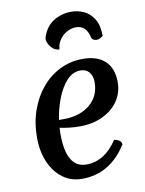

<svg xmlns="http://www.w3.org/2000/svg" viewBox="-92 -884 727 963"><g transform="rotate(-10 272.0 -402.5)"><path d="M248 15Q192 15 150 -16Q108 -47 84 -102Q60 -157 60 -229Q60 -303 82.5 -366.5Q105 -430 144.5 -477Q184 -524 237.5 -550.5Q291 -577 354 -577Q428 -577 467.5 -539.5Q507 -502 507 -432Q507 -378 478 -336Q449 -294 398 -270Q347 -246 282 -246Q254 -246 228.5 -249Q203 -252 180 -257Q179 -241 179 -226Q179 -52 281 -52Q375 -52 439 -150Q476 -143 476 -120Q391 15 248 15ZM333 -522Q293 -522 262.5 -488.5Q232 -455 212 -403Q192 -351 184 -296H208Q291 -296 342 -338.5Q393 -381 393 -452Q393 -484 377 -503Q361 -522 333 -522ZM473 -673Q465 -667 457 -663Q449 -659 440 -659Q424 -659 415 -672Q409 -704 392.5 -721.5Q376 -739 348 -739Q326 -739 303.5 -727.5Q281 -716 265.5 -694.5Q250 -673 248 -644Q224 -644 206 -665.5Q188 -687 188 -710Q204 -766 245.5 -793Q287 -820 338 -820Q372 -820 402.5 -806Q433 -792 453 -759.5Q473 -727 473 -673Z"/></g></svg>

Font: Merienda Medium
Style: Regular
Weight: 500
Designer: Eduardo Rodriguez Tunni
Foundry: Eduardo Rodriguez Tunni
Version: Version 2.001; ttfautohint (v1.8.4.7-5d5b)